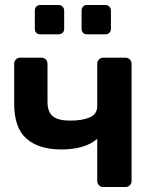

<svg xmlns="http://www.w3.org/2000/svg" viewBox="-20 -752 618 772"><path d="M395 0Q385 0 378 -7Q371 -14 371 -24V-194Q346 -172 309.5 -161.5Q273 -151 227 -151Q136 -151 86.5 -194.5Q37 -238 37 -335V-496Q37 -506 44 -513Q51 -520 61 -520H147Q157 -520 164 -513Q171 -506 171 -496V-342Q171 -302 192.5 -284.5Q214 -267 262 -267Q311 -267 341 -280Q371 -293 371 -326V-496Q371 -506 378 -513Q385 -520 395 -520H485Q495 -520 502 -513Q509 -506 509 -496V-24Q509 -14 502 -7Q495 0 485 0ZM330 -614Q320 -614 314 -620Q308 -626 308 -636V-709Q308 -719 314 -725.5Q320 -732 330 -732H403Q413 -732 419.5 -725.5Q426 -719 426 -709V-636Q426 -626 419.5 -620Q413 -614 403 -614ZM142 -614Q132 -614 126 -620Q120 -626 120 -636V-709Q120 -719 126 -725.5Q132 -732 142 -732H215Q225 -732 231.5 -725.5Q238 -719 238 -709V-636Q238 -626 231.5 -620Q225 -614 215 -614Z"/></svg>

Font: Rubik Light Medium
Style: Regular
Weight: 500
Version: Version 2.104